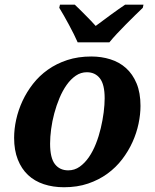

<svg xmlns="http://www.w3.org/2000/svg" viewBox="-20 -786 658 816"><path d="M40 -200.2Q40 -237.8 48.8 -277.8Q57.6 -317.9 75.4 -356.4Q93.3 -395 120.1 -429.4Q147 -463.9 183.3 -489.7Q219.7 -515.6 265.9 -530.8Q312 -545.9 368.2 -545.9Q411.1 -545.9 449.2 -533.9Q487.3 -522 515.6 -496.6Q543.9 -471.2 560.5 -431.4Q577.1 -391.6 577.1 -335.9Q577.1 -299.8 568.8 -260.3Q560.5 -220.7 543.2 -182.4Q525.9 -144 499.3 -109.1Q472.7 -74.2 436.5 -47.9Q400.4 -21.5 354.5 -5.9Q308.6 9.8 252 9.8Q205.1 9.8 166 -3.2Q127 -16.1 99.1 -42.2Q71.3 -68.4 55.7 -107.9Q40 -147.5 40 -200.2ZM270 -62Q296.9 -62 318.6 -77.4Q340.3 -92.8 357.7 -117.9Q375 -143.1 387.7 -175.3Q400.4 -207.5 408.4 -241.7Q416.5 -275.9 420.7 -308.8Q424.8 -341.8 424.8 -368.2Q424.8 -427.2 404.5 -453.1Q384.3 -479 349.1 -479Q323.7 -479 302.2 -464.4Q280.8 -449.7 263.4 -425.3Q246.1 -400.9 232.9 -369.4Q219.7 -337.9 210.7 -304.2Q201.7 -270.5 197.3 -237.1Q192.9 -203.6 192.9 -175.8Q192.9 -114.7 213.4 -88.4Q233.9 -62 270 -62ZM586.9 -752.9Q572.3 -738.8 553.5 -720.5Q534.7 -702.1 515.4 -682.6Q496.1 -663.1 477.5 -643.3Q459 -623.5 444.8 -606H310.1Q303.7 -621.1 293.9 -640.6Q284.2 -660.2 273.2 -680.4Q262.2 -700.7 251.5 -719.7Q240.7 -738.8 231.9 -752.9L234.9 -766.1H297.9Q306.6 -757.8 318.1 -746.6Q329.6 -735.4 341.8 -722.9Q354 -710.4 366 -698.2Q377.9 -686 386.7 -675.8Q400.4 -686 417 -698.2Q433.6 -710.4 450.4 -722.9Q467.3 -735.4 483.4 -746.6Q499.5 -757.8 511.7 -766.1H589.8Z"/></svg>

Font: Droid Serif
Style: Bold Italic
Weight: 700
Italic angle: -12°
Designer: Monotype Design team
Foundry: Monotype Imaging Inc.
Version: Version 1.03